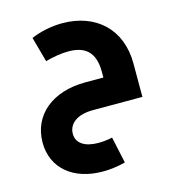

<svg xmlns="http://www.w3.org/2000/svg" viewBox="-111 -544 855 940"><g transform="rotate(-15 316.5 -73.5)"><path d="M290 -450C236 -450 181 -439 131 -418L166 -291C206 -302 247 -309 283 -309C364 -309 416 -274 416 -170V-141H324C157 -141 46 -49 46 90C46 221 147 303 295 303C333 303 370 298 410 288L381 154C359 159 335 162 310 162C241 162 200 134 200 87C200 36 245 0 324 0H576V-170C576 -344 459 -450 290 -450Z"/></g></svg>

Font: UULA Sans
Style: Bold
Weight: 700
Designer: Mohamed Gaber, Laura Garcia Mut
Foundry: Kief Type Foundry
Version: Version 3.006;hotconv 1.0.109;makeotfexe 2.5.65596